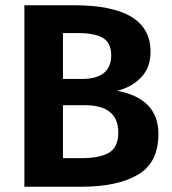

<svg xmlns="http://www.w3.org/2000/svg" viewBox="-20 -712 655 732"><path d="M427 -366Q584 -336 584 -201Q584 -92 506 -46Q428 0 289 0H73V-692H262Q554 -692 554 -515Q554 -454 517.5 -416.5Q481 -379 427 -366ZM276 -586H220V-411H292Q404 -411 404 -502Q404 -548 373 -567Q342 -586 276 -586ZM290 -109Q359 -109 395 -129.5Q431 -150 431 -207Q431 -311 303 -311H220V-109Z"/></svg>

Font: FiraGO SemiBold
Style: Regular
Weight: 600
Designer: bBox Type
Foundry: bBox Type GmbH
Version: Version 1.001;PS 001.001;hotconv 1.0.88;makeotf.lib2.5.64775